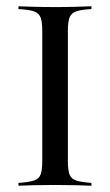

<svg xmlns="http://www.w3.org/2000/svg" viewBox="-20 -591 350 611"><path d="M38.7 0V-8.9Q71.8 -11.3 87.9 -16.5Q104 -21.8 109.3 -35.9Q114.5 -50 114.5 -78.2V-492.7Q114.5 -521 109.3 -535.1Q104 -549.2 87.9 -554.8Q71.8 -560.5 38.7 -562.1V-571Q57.3 -570.2 86.7 -569.4Q116.1 -568.5 155.6 -568.5Q191.9 -568.5 222.2 -569.4Q252.4 -570.2 271 -571V-562.1Q238.7 -560.5 222.6 -554.8Q206.5 -549.2 201.2 -535.1Q196 -521 196 -492.7V-78.2Q196 -50 201.2 -35.9Q206.5 -21.8 222.6 -16.5Q238.7 -11.3 271 -8.9V0Q252.4 -0.8 222.2 -1.6Q191.9 -2.4 155.6 -2.4Q116.1 -2.4 86.7 -1.6Q57.3 -0.8 38.7 0Z"/></svg>

Font: Playfair 144pt
Style: Regular
Weight: 400
Designer: Claus Eggers Sørensen
Foundry: Claus Eggers Sørensen
Version: Version 2.001;gftools[0.9.30]